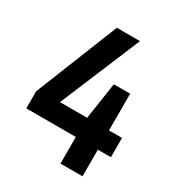

<svg xmlns="http://www.w3.org/2000/svg" viewBox="-165 -797 842 906"><g transform="rotate(30 256.0 -344.0)"><path d="M298 0V-145H28V-238L208 -688H334L151 -250H299L329 -450H418V-250H489V-145H418V0Z"/></g></svg>

Font: Saira Semi Condensed Medium
Style: Regular
Weight: 500
Width: 4
Designer: Hector Gatti with collaboration of the Omnibus-Type team
Foundry: Omnibus-Type
Version: Version 1.001; ttfautohint (v1.8)